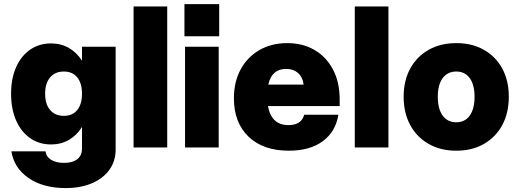

<svg xmlns="http://www.w3.org/2000/svg" viewBox="-20 -732 2578 953"><path d="M554 -500V10.5Q554 67.5 523.2 110.5Q492.5 153.5 436.5 177.5Q380.5 201.5 306 201.5Q193.5 201.5 121.5 151.5Q49.5 101.5 36.5 19H206Q209 45.5 233.5 61Q258 76.5 298 76.5Q340.5 76.5 363.8 58Q387 39.5 387 6V-102Q361.5 -60.5 322.2 -37.8Q283 -15 233.5 -15Q174 -15 129.2 -46.5Q84.5 -78 59.8 -134.5Q35 -191 35 -267Q35 -342 59.8 -398Q84.5 -454 129.2 -485.2Q174 -516.5 233.5 -516.5Q283 -516.5 322.2 -493.8Q361.5 -471 387 -430.5V-500ZM204 -267Q204 -215 228.8 -186Q253.5 -157 297 -157Q340 -157 363.5 -186Q387 -215 387 -267Q387 -318.5 363.5 -347.8Q340 -377 297 -377Q253.5 -377 228.8 -347.8Q204 -318.5 204 -267Z M643 -700H810V0H643Z M895.5 -711.5H1068V-552H895.5ZM898.5 -500H1065.5V0H898.5Z M1141 -244.5Q1141 -326 1174.5 -387.5Q1208 -449 1267.8 -483.5Q1327.5 -518 1406 -518Q1482.5 -518 1541 -484Q1599.5 -450 1632.8 -387Q1666 -324 1666 -238V-205.5H1310Q1327 -111 1412 -111Q1476 -111 1490 -162.5H1659.5Q1646 -78 1582 -31Q1518 16 1413.5 16Q1286.5 16 1213.8 -53.5Q1141 -123 1141 -244.5ZM1400.5 -390Q1329 -390 1311.5 -312H1487Q1483 -348 1459.8 -369Q1436.5 -390 1400.5 -390Z M1741 -700H1908V0H1741Z M1983.5 -252Q1983.5 -332 2016.2 -391.8Q2049 -451.5 2107.8 -484.8Q2166.5 -518 2245 -518Q2323 -518 2381.8 -484.8Q2440.5 -451.5 2473 -391.8Q2505.5 -332 2505.5 -252Q2505.5 -171.5 2473 -111.2Q2440.5 -51 2381.8 -17.5Q2323 16 2245 16Q2166.5 16 2107.8 -17.5Q2049 -51 2016.2 -111.2Q1983.5 -171.5 1983.5 -252ZM2335.5 -252Q2335.5 -311.5 2311.5 -344.2Q2287.5 -377 2245 -377Q2201.5 -377 2177.2 -344.2Q2153 -311.5 2153 -252Q2153 -191.5 2177.2 -158.2Q2201.5 -125 2245 -125Q2287.5 -125 2311.5 -158.2Q2335.5 -191.5 2335.5 -252Z"/></svg>

Font: Overused Grotesk ExtraBold
Style: Regular
Weight: 800
Version: Version 0.004